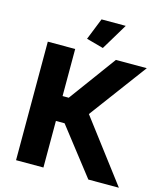

<svg xmlns="http://www.w3.org/2000/svg" viewBox="-131 -1013 949 1111"><g transform="rotate(15 343.5 -457.5)"><path d="M338 -915 286 -785 388 -757 483 -915ZM71 -710V0H235V-279H287L504 0H687L409 -367L664 -710H479L272 -428H235V-710Z"/></g></svg>

Font: RT Raleway ExtraBold
Style: Regular
Weight: 400
Designer: Matt McInerney, Pablo Impallari, Rodrigo Fuenzalida — Edited by Milan Moffatt in April 2016
Foundry: Matt McInerney, Pablo Impallari, Rodrigo Fuenzalida — Edited by Milan Moffatt in April 2016
Version: Version 3.001